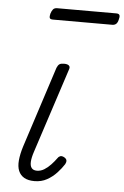

<svg xmlns="http://www.w3.org/2000/svg" viewBox="-55 -798 553 853"><g transform="rotate(5 222.0 -371.0)"><path d="M131 16Q103 16 85.5 6Q68 -4 60 -23Q52 -42 54.5 -70Q57 -98 68 -133L185 -494Q190 -506 196.5 -510.5Q203 -515 217 -515Q232 -515 238.5 -509.5Q245 -504 242 -494L118 -114Q109 -87 108 -68.5Q107 -50 114.5 -40.5Q122 -31 138 -31Q155 -31 170.5 -40.5Q186 -50 200 -65Q214 -80 224 -94Q228 -101 235.5 -104Q243 -107 254 -101Q264 -95 265 -87.5Q266 -80 261 -71Q249 -52 230 -31.5Q211 -11 186.5 2.5Q162 16 131 16ZM151 -706Q138 -706 136 -712.5Q134 -719 137 -731Q141 -744 147 -751Q153 -758 165 -758H429Q441 -758 443.5 -751Q446 -744 442 -731Q439 -718 432.5 -712Q426 -706 415 -706Z"/></g></svg>

Font: Playwrite CO ExtraLight
Style: Regular
Weight: 250
Version: Version 1.002